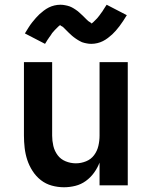

<svg xmlns="http://www.w3.org/2000/svg" viewBox="-20 -782 640 810"><path d="M250 8Q224 8 198.5 1Q173 -6 152.5 -22Q132 -38 117.5 -60.5Q103 -83 95 -107.5Q87 -132 84 -158Q81 -184 81 -210V-520H200V-210Q200 -188 205 -166.5Q210 -145 223 -127.5Q236 -110 257 -101.5Q278 -93 300 -93Q322 -93 343 -101.5Q364 -110 377 -127.5Q390 -145 395 -166.5Q400 -188 400 -210V-520H519V0H400V-96Q391 -73 376.5 -53Q362 -33 342 -18.5Q322 -4 298 2Q274 8 250 8ZM365 -597Q360 -597 355 -597.5Q350 -598 345.5 -599Q341 -600 336 -601Q331 -602 326 -604Q321 -606 317 -608.5Q313 -611 309 -613Q305 -615 300.5 -618.5Q296 -622 291.5 -625Q287 -628 283.5 -631.5Q280 -635 276.5 -638Q273 -641 270.5 -643.5Q268 -646 263.5 -650.5Q259 -655 255 -659Q251 -663 247.5 -666.5Q244 -670 239 -672Q234 -674 234 -677H235L232 -675Q229 -673 226.5 -670.5Q224 -668 221.5 -665.5Q219 -663 217.5 -661.5Q216 -660 214.5 -658.5Q213 -657 211 -655Q209 -653 207.5 -651Q206 -649 204 -647Q202 -645 200 -642.5Q198 -640 196.5 -637Q195 -634 192.5 -631Q190 -628 188 -625Q186 -622 184 -619Q182 -616 179.5 -612.5Q177 -609 175 -605Q173 -601 170 -597L85 -641Q93 -654 100.5 -666Q108 -678 116 -688Q124 -698 131.5 -706.5Q139 -715 146.5 -722Q154 -729 164.5 -737Q175 -745 186 -750.5Q197 -756 209.5 -759Q222 -762 235 -762Q240 -762 245 -761.5Q250 -761 254.5 -760Q259 -759 264 -758Q269 -757 274 -755Q279 -753 283 -751Q287 -749 291 -746.5Q295 -744 299.5 -741Q304 -738 308.5 -734.5Q313 -731 316.5 -727.5Q320 -724 323.5 -721Q327 -718 329.5 -715.5Q332 -713 336.5 -708.5Q341 -704 345 -700Q349 -696 352.5 -693Q356 -690 361 -687.5Q366 -685 366 -682H365L368 -684Q371 -686 373.5 -688.5Q376 -691 378.5 -693.5Q381 -696 382.5 -697.5Q384 -699 385.5 -700.5Q387 -702 389 -704Q391 -706 392.5 -708Q394 -710 396 -712.5Q398 -715 400 -717.5Q402 -720 403.5 -722.5Q405 -725 407.5 -728Q410 -731 412 -734Q414 -737 416 -740.5Q418 -744 420.5 -747.5Q423 -751 425 -754.5Q427 -758 430 -762L515 -718Q507 -705 499.5 -693.5Q492 -682 484 -671.5Q476 -661 468.5 -652.5Q461 -644 453.5 -637Q446 -630 435.5 -622Q425 -614 414 -608.5Q403 -603 390.5 -600Q378 -597 365 -597Z"/></svg>

Font: Iosevka Extended
Style: Bold
Weight: 700
Width: 7
Monospace: yes
Designer: Belleve Invis
Foundry: Belleve Invis
Version: Version 32.5.0; ttfautohint (v1.8.4)